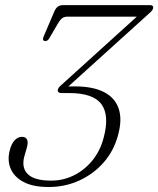

<svg xmlns="http://www.w3.org/2000/svg" viewBox="-20 -720 618 750"><path d="M234 -370.5 237.5 -381.5Q240.5 -382 247.8 -382.2Q255 -382.5 262.2 -382.5Q269.5 -382.5 272 -382.5Q343.5 -382.5 386.8 -360Q430 -337.5 444 -294.5Q458 -251.5 440.5 -190Q424.5 -130.5 385 -85.5Q345.5 -40.5 290 -15Q234.5 10.5 170 10.5Q109 10.5 72 -9.2Q35 -29 21.5 -61.5Q8 -94 18 -132.5Q24.5 -158.5 37.2 -172Q50 -185.5 65.5 -185.5Q80.5 -185.5 85.5 -175Q90.5 -164.5 85.5 -145.5L75 -109Q63 -64 89.5 -39Q116 -14 181 -14.5Q225.5 -14.5 266.8 -34.2Q308 -54 339.2 -91.2Q370.5 -128.5 384.5 -180.5Q408.5 -268.5 376.5 -312.5Q344.5 -356.5 250.5 -356.5H220Q211.5 -356.5 208 -360.5Q204.5 -364.5 206 -370.5Q208 -377 213.8 -382.8Q219.5 -388.5 228.5 -396L530.5 -669.5L528.5 -655H244Q231 -655 223 -649Q215 -643 207 -629.5L174 -573Q171 -566.5 166.2 -562.8Q161.5 -559 156.5 -559.5Q151 -559.5 148.8 -564Q146.5 -568.5 151 -578.5L192.5 -676Q197.5 -687.5 205.5 -693.8Q213.5 -700 227.5 -700H566.5Q573.5 -700 576.5 -696.5Q579.5 -693 578 -687.5Q576.5 -681 570 -674.5Q563.5 -668 552.5 -658.5Z"/></svg>

Font: Fraunces 72pt Soft Wonky ExtraLight
Style: Italic
Weight: 250
Italic angle: -16°
Version: Version 1.000;[b76b70a41]